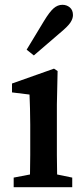

<svg xmlns="http://www.w3.org/2000/svg" viewBox="-20 -780 344 800"><path d="M281 -40V0H37V-40L105 -53Q106 -91 106 -134Q106 -177 106 -210V-260Q106 -301 105 -328.5Q104 -356 103 -386L30 -395V-432L205 -494L220 -484L217 -345V-210Q217 -177 217 -133.5Q217 -90 218 -53ZM163 -692Q186 -730 203 -745Q220 -760 240 -760Q258 -760 271 -749Q284 -738 284 -717Q284 -702 273 -685.5Q262 -669 228 -641L121 -549L91 -573Z"/></svg>

Font: Source Serif Pro Semibold
Style: Regular
Weight: 600
Designer: Frank Grießhammer
Foundry: Adobe Systems Incorporated
Version: Version 1.014;PS Version 1.0;hotconv 1.0.73;makeotf.lib2.5.5